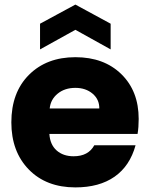

<svg xmlns="http://www.w3.org/2000/svg" viewBox="-20 -816 659 843"><path d="M311 6.8Q183.1 6.8 106.4 -71.8Q29.8 -150.4 29.8 -278.8Q29.8 -410.2 107.2 -487.5Q184.6 -564.9 311 -564.9Q436.5 -564.9 512.7 -490.5Q588.9 -416 588.9 -293.9Q588.9 -256.3 584 -228H196.8Q199.7 -181.2 228.5 -155.5Q257.3 -129.9 303.2 -129.9Q367.7 -129.9 394 -178.2H575.2Q550.3 -87.4 483.2 -40.3Q416 6.8 311 6.8ZM155.8 -599.1V-711.9L311 -795.9L465.8 -711.9V-599.1L311 -685.1ZM198.2 -339.8H416Q416.5 -379.4 386.5 -404.8Q356.4 -430.2 311 -430.2Q264.2 -430.2 233.2 -404.8Q202.1 -379.4 198.2 -339.8Z"/></svg>

Font: Biathlonist
Style: Bold
Weight: 700
Designer: Go4gold
Foundry: Go4gold
Version: Version 3.010;FEAKit 1.0